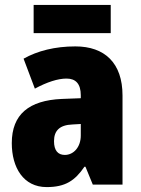

<svg xmlns="http://www.w3.org/2000/svg" viewBox="-20 -818 573 782"><path d="M431 -798H117V-683H431ZM287 -629C204 -629 133 -611 76 -579L122 -457C172 -484 216 -498 251 -498C289 -498 309 -476 309 -430V-418L231 -415C99 -409 28 -353 28 -235C28 -136 75 -56 170 -56C246 -56 285 -82 324 -139H328L358 -66H479V-429C479 -562 406 -629 287 -629ZM275 -311 309 -313V-266C309 -219 280 -187 244 -187C216 -187 200 -205 200 -243C200 -286 223 -309 275 -311Z"/></svg>

Font: Noto Sans Malayalam UI Condensed Black
Style: Regular
Weight: 900
Width: 3
Designer: Jelle Bosma - Monotype Design Team
Foundry: Monotype Imaging Inc.
Version: Version 2.104